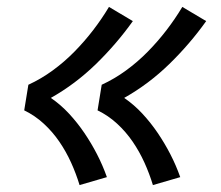

<svg xmlns="http://www.w3.org/2000/svg" viewBox="-20 -622 640 555"><path d="M422 -87Q412 -120 397.5 -152Q383 -184 363.5 -212.5Q344 -241 318.5 -264.5Q293 -288 262 -303L274 -377Q311 -394 344.5 -418.5Q378 -443 407 -472.5Q436 -502 461 -534.5Q486 -567 507 -602L576 -561Q529 -495 469.5 -437Q410 -379 339 -339Q368 -319 392 -293Q416 -267 436 -237.5Q456 -208 472.5 -176Q489 -144 501 -110ZM210 -87Q200 -120 185.5 -152Q171 -184 151.5 -212.5Q132 -241 106.5 -264.5Q81 -288 50 -303L62 -377Q99 -394 132.5 -418.5Q166 -443 195 -472.5Q224 -502 249 -534.5Q274 -567 295 -602L364 -561Q317 -495 257.5 -437Q198 -379 127 -339Q156 -319 180 -293Q204 -267 224 -237.5Q244 -208 260.5 -176Q277 -144 289 -110Z"/></svg>

Font: Iosevka Curly Extended Oblique
Style: Regular
Weight: 400
Width: 7
Italic angle: -9°
Monospace: yes
Designer: Belleve Invis
Foundry: Belleve Invis
Version: Version 11.1.0; ttfautohint (v1.8.3)